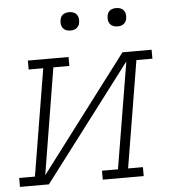

<svg xmlns="http://www.w3.org/2000/svg" viewBox="-67 -766 719 813"><g transform="rotate(-5 292.5 -359.5)"><path d="M-15 0V-38H52L127 -492H65V-530H238V-492H170L96 -40L467 -530H591V-492H523L448 -38H511V0H337V-38H405L480 -490L108 0ZM456 -641Q447 -641 438.5 -644Q430 -647 424.5 -654Q419 -661 417.5 -670.5Q416 -680 418 -690Q419 -696 422 -702Q425 -708 431 -712Q437 -716 443.5 -717.5Q450 -719 456 -719Q466 -719 474.5 -716Q483 -713 488.5 -706Q494 -699 495.5 -689.5Q497 -680 495 -670Q494 -664 490.5 -658Q487 -652 481.5 -648Q476 -644 469.5 -642.5Q463 -641 456 -641ZM256 -641Q247 -641 238.5 -644Q230 -647 224.5 -654Q219 -661 217.5 -670.5Q216 -680 218 -690Q219 -696 222 -702Q225 -708 231 -712Q237 -716 243.5 -717.5Q250 -719 256 -719Q266 -719 274.5 -716Q283 -713 288.5 -706Q294 -699 295.5 -689.5Q297 -680 295 -670Q294 -664 290.5 -658Q287 -652 281.5 -648Q276 -644 269.5 -642.5Q263 -641 256 -641Z"/></g></svg>

Font: Iosevka Slab XLtExObl
Style: Regular
Weight: 200
Width: 7
Italic angle: -9°
Monospace: yes
Designer: Belleve Invis
Foundry: Belleve Invis
Version: Version 11.1.1; ttfautohint (v1.8.3)